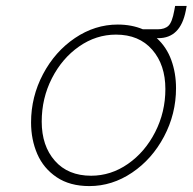

<svg xmlns="http://www.w3.org/2000/svg" viewBox="-20 -624 651 649"><path d="M611 -604 608 -588Q590 -495 515 -495H510Q543 -465 559 -421Q575 -377 575 -326Q575 -239 534.5 -162.5Q494 -86 426.5 -40.5Q359 5 282 5Q216 5 171.5 -25Q127 -55 106 -103.5Q85 -152 85 -210Q85 -297 125.5 -373.5Q166 -450 233.5 -495.5Q301 -541 378 -541Q425 -541 463 -525H513Q537 -525 549.5 -537Q562 -549 569 -588L572 -604ZM372 -507Q305 -507 247.5 -467Q190 -427 155.5 -359.5Q121 -292 121 -213Q121 -131 165.5 -80.5Q210 -30 288 -30Q355 -30 412.5 -70Q470 -110 504.5 -177.5Q539 -245 539 -323Q539 -405 494.5 -456Q450 -507 372 -507Z"/></svg>

Font: Be Vietnam Thin
Style: Italic
Weight: 250
Italic angle: -9°
Designer: Gabriel Lam
Foundry: TypeRant
Version: Version 3.000